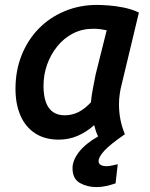

<svg xmlns="http://www.w3.org/2000/svg" viewBox="-20 -554 611 781"><path d="M372 207Q334 207 304.5 190Q275 173 275 130Q275 98 301.5 64Q328 30 379 1Q374 -9 370 -21Q366 -33 363 -45Q332 -17 296 -1.5Q260 14 219 14Q162 14 122.5 -12Q83 -38 63 -84.5Q43 -131 43 -193Q43 -267 68 -329.5Q93 -392 137.5 -437.5Q182 -483 243 -508.5Q304 -534 375 -534Q392 -534 420.5 -532Q449 -530 482 -523.5Q515 -517 545 -503L476 -215Q470 -193 467 -171.5Q464 -150 464 -130Q464 -97 470 -67Q476 -37 488 -8Q427 34 404 59.5Q381 85 381 101Q381 112 390 117Q399 122 413 122Q426 122 439 118.5Q452 115 459 114L450 192Q432 198 412.5 202.5Q393 207 372 207ZM243 -85Q273 -85 299 -98Q325 -111 350 -138Q352 -164 358 -194.5Q364 -225 369 -251L414 -431Q399 -434 386.5 -435.5Q374 -437 359 -437Q314 -437 277 -418Q240 -399 213 -365.5Q186 -332 171.5 -291Q157 -250 157 -205Q157 -164 167 -137.5Q177 -111 196 -98Q215 -85 243 -85Z"/></svg>

Font: Ubuntu Sans SemiBold
Style: Italic
Weight: 600
Italic angle: -13.5°
Designer: Dalton Maag Ltd
Foundry: Dalton Maag Ltd
Version: Version 1.006